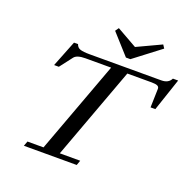

<svg xmlns="http://www.w3.org/2000/svg" viewBox="-149 -1024 1176 1174"><g transform="rotate(20 439.0 -437.5)"><path d="M529.8 -720.2 411.6 -851.6 427.7 -874.5 559.6 -799.8 716.8 -873.5 731 -851.6 558.6 -720.2ZM127.9 0 139.6 -31.7H244.1L465.8 -631.3H298.8Q243.7 -631.3 226.1 -608.4L163.6 -526.9H132.8L200.2 -697.3H226.6Q232.9 -676.3 252.7 -669.7Q272.5 -663.1 313 -663.1H780.8Q827.1 -663.1 843.8 -697.3H877.9L806.6 -485.4H775.4L778.8 -606.4Q779.3 -620.1 767.6 -625.7Q755.9 -631.3 729.5 -631.3H571.3L350.1 -31.7H482.9L471.7 0Z"/></g></svg>

Font: Elstob 10pt Medium
Style: Italic
Weight: 500
Italic angle: -20°
Designer: Peter S. Baker
Version: Version 1.015